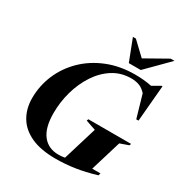

<svg xmlns="http://www.w3.org/2000/svg" viewBox="-213 -1092 1197 1262"><g transform="rotate(30 386.0 -461.0)"><path d="M392.5 -19.5Q404 -19.5 416 -20.5Q428 -21.5 440 -24L518 -280.5L442 -306.5L446.5 -319.5H771L766.5 -306.5L701.5 -283.5L631 -51H693.5L688.5 -33.5Q604.5 -8.5 533 2.2Q461.5 13 388 13Q275.5 13 202 -21Q128.5 -55 92.8 -115.8Q57 -176.5 57 -255.5Q57 -349.5 93.2 -434.8Q129.5 -520 197 -586Q264.5 -652 358.8 -690Q453 -728 568.5 -728Q633.5 -728 693.5 -716L753.5 -750.5H760.5L736.5 -476.5H719.5L670.5 -646Q645.5 -674 617.8 -683.8Q590 -693.5 558 -693.5Q481 -693.5 420 -654.8Q359 -616 316 -550.5Q273 -485 250.5 -404.5Q228 -324 228 -240.5Q228 -131 271.2 -75.2Q314.5 -19.5 392.5 -19.5ZM745 -935 583 -772H492.5L429.5 -935H452L550.5 -841.5L716 -935Z"/></g></svg>

Font: Newsreader Display
Style: Bold Italic
Weight: 700
Italic angle: -17°
Designer: Hugues Gentile
Foundry: Production Type
Version: Version 1.001